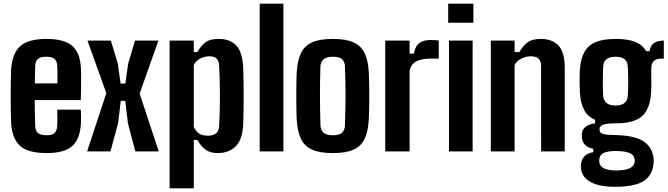

<svg xmlns="http://www.w3.org/2000/svg" viewBox="-20 -820 3617 1040"><path d="M232.9 9.2Q132.1 9.2 88.8 -29.5Q45.6 -68.3 40.3 -154.3Q39 -181.4 38.4 -220.8Q37.8 -260.1 37.8 -302.6Q37.8 -345.1 38.5 -382.7Q39.2 -420.2 40.3 -444Q46.3 -533.1 90.9 -571.1Q135.5 -609.2 231.1 -609.2Q327.7 -609.2 371.1 -571.7Q414.4 -534.2 418.5 -449.2Q419 -437.2 419.3 -408.3Q419.5 -379.5 419.3 -344.1Q419 -308.7 417.5 -277.8H168Q168 -245.2 168.8 -211.1Q169.5 -177 170.7 -140Q171.7 -111.6 185.7 -99.5Q199.7 -87.5 232.4 -87.5Q263.8 -87.5 276.1 -99.5Q288.5 -111.6 290 -140.8Q291 -155.9 291.1 -176.8Q291.2 -197.7 289.7 -225.9H417.5Q418.5 -216.7 419 -193.7Q419.5 -170.8 418.5 -154.3Q414.3 -66.9 371.3 -28.9Q328.3 9.2 232.9 9.2ZM168.7 -368.1H291Q291.1 -388.4 291.2 -408Q291.2 -427.6 290.9 -442.2Q290.6 -456.9 290 -462.9Q288.4 -489.9 275.1 -501.3Q261.8 -512.6 231.1 -512.6Q198.2 -512.6 185 -500.8Q171.7 -489 170.7 -462.9Q170.2 -438.6 169.5 -414.7Q168.7 -390.8 168.7 -368.1Z M451.9 0 555.9 -315.4 453.9 -600H580.4L618.4 -474.4L633.1 -367H658.9L674.1 -474.4L711.2 -600H838L736.3 -312.9L840 0H713.2L673 -151.6L658.6 -273.6H634.1L619.5 -151.6L578.4 0Z M898.7 200V-600H1029.7V-538H1048.7Q1069 -572.7 1093 -591Q1116.9 -609.2 1164.5 -609.2Q1226.7 -609.2 1260.1 -573.2Q1293.5 -537.2 1297.4 -453.1Q1298.4 -426.8 1299.1 -385.6Q1299.8 -344.4 1299.8 -299.3Q1299.8 -254.2 1299.1 -213.5Q1298.4 -172.9 1297.4 -146.9Q1293.5 -63.3 1256.6 -27.1Q1219.6 9.2 1157.8 9.2Q1122 9.2 1096.6 -7.2Q1071.2 -23.7 1048.7 -62.2H1029.7V200ZM1106.4 -85Q1133.8 -85 1149.7 -97.4Q1165.6 -109.7 1166.9 -136.1Q1169.4 -178.3 1170.3 -220.8Q1171.2 -263.2 1171.2 -305.5Q1171.1 -347.8 1170.1 -388.5Q1169.1 -429.3 1166.9 -466.9Q1165.6 -490.9 1152.9 -503Q1140.2 -515.1 1113.8 -515.1Q1088.1 -515.1 1064 -502.5Q1040 -489.9 1029.7 -467.3V-132.8Q1041.4 -107 1059.6 -96Q1077.8 -85 1106.4 -85Z M1386.7 0V-800H1515.1V0Z M1782.6 9.2Q1713.1 9.2 1671.5 -9Q1629.8 -27.3 1610.3 -67.5Q1590.7 -107.6 1587.1 -173.4Q1586 -196 1585.4 -228.9Q1584.8 -261.7 1584.8 -298.5Q1584.8 -335.3 1585.4 -369.3Q1586 -403.4 1587.1 -427.2Q1591.1 -493.6 1610.8 -533.6Q1630.6 -573.6 1672 -591.4Q1713.4 -609.2 1782.6 -609.2Q1853.5 -609.2 1894.7 -590.6Q1936 -572 1955.3 -532Q1974.6 -492 1977.6 -427.2Q1978.7 -404 1979.5 -370.5Q1980.2 -336.9 1980.2 -300.7Q1980.2 -264.4 1979.5 -231.1Q1978.7 -197.9 1977.6 -173.4Q1974.2 -107.6 1954.9 -67.5Q1935.5 -27.3 1894.2 -9Q1853 9.2 1782.6 9.2ZM1782.6 -87.4Q1818.5 -87.4 1833.1 -101.2Q1847.7 -115.1 1848.4 -141.9Q1849.9 -186.4 1850.7 -225.7Q1851.5 -265.1 1851.6 -302.6Q1851.7 -340.2 1850.9 -378.6Q1850 -417 1848.4 -459Q1847.7 -486 1833 -499.3Q1818.3 -512.6 1782.6 -512.6Q1748 -512.6 1732.3 -498.3Q1716.5 -484.1 1715.5 -458.6Q1714.4 -424.5 1713.8 -386.5Q1713.1 -348.4 1713.1 -307.8Q1713 -267.1 1713.8 -225.4Q1714.6 -183.6 1715.9 -142.1Q1717 -114.8 1732.5 -101.1Q1748 -87.4 1782.6 -87.4Z M2066.7 0V-600H2198.6V-529.8H2222.5Q2229.1 -571.1 2252.1 -587.3Q2275.1 -603.5 2313.1 -603.5Q2324.8 -603.5 2336.8 -602.5Q2348.8 -601.6 2356.6 -600.9V-502.5H2314.7Q2264.1 -502.5 2235.4 -487.8Q2206.8 -473.1 2198.6 -437.4V0Z M2407.7 -696.9V-800H2544.1V-696.9ZM2412.1 0V-600H2540.1V0Z M2638.7 0V-600H2767.4V-538H2792.8Q2813.2 -572.6 2838.1 -590.9Q2862.9 -609.2 2908.7 -609.2Q2971.9 -609.2 3005.4 -573Q3038.9 -536.8 3039 -453.1V0H2911.1L2910.9 -464.1Q2910.8 -490.4 2896.5 -502.7Q2882.2 -515.1 2854.7 -515.1Q2829.9 -515.1 2803.6 -502.2Q2777.4 -489.3 2767.4 -467.2V0Z M3309.7 191.8Q3231 191.8 3184.3 168.7Q3137.6 145.6 3128.4 101.9Q3127.2 95 3126.4 85.4Q3125.6 75.8 3126.7 68.6Q3130.2 42 3147.6 25Q3165.1 8.1 3193.6 4.5V-14.1Q3165.3 -19.4 3150.5 -33.8Q3135.7 -48.3 3132.3 -70.5Q3131.2 -79.3 3131.4 -85.7Q3131.7 -92.2 3132.2 -99.4Q3134.8 -120.7 3154 -134.4Q3173.3 -148 3203.2 -152V-170.9Q3163.1 -188.5 3143.9 -224.5Q3124.7 -260.5 3121.1 -317.7Q3120.5 -334 3120 -350.9Q3119.5 -367.8 3119.5 -384.2Q3119.5 -400.6 3120 -415.8Q3120.5 -431 3121.1 -443.8Q3125.6 -503.3 3146.3 -539.6Q3166.9 -575.8 3208.3 -592.5Q3249.6 -609.2 3314.9 -609.2Q3379.1 -609.2 3419.5 -593.5Q3459.9 -577.8 3480 -543.1H3498.7Q3502.7 -572.6 3521.4 -586.3Q3540.1 -600 3575.7 -600V-502.5H3561.1Q3536.5 -502.5 3522.1 -490.1Q3507.7 -477.7 3507.7 -446.3V-418.7Q3507.7 -411 3507.8 -399.3Q3507.8 -387.5 3508 -373.5Q3508.2 -359.5 3508 -345.1Q3507.7 -330.7 3506.7 -317.7Q3502.7 -258.2 3482.4 -221.7Q3462.1 -185.2 3421.3 -168.6Q3380.5 -151.9 3314.7 -151.9Q3269.2 -152 3248.3 -144.9Q3227.4 -137.8 3227.4 -121.6V-117.9Q3227.5 -107.1 3234.2 -100.8Q3240.9 -94.6 3259.2 -91.7Q3277.6 -88.9 3313.5 -88.3Q3413.1 -86.4 3461.3 -57.2Q3509.6 -27.9 3519.4 30.1Q3520.6 37.7 3521 49Q3521.4 60.2 3519.4 72.4Q3513.2 115.5 3488.9 142Q3464.6 168.6 3420.1 180.2Q3375.5 191.8 3309.7 191.8ZM3317.1 103.4Q3345.3 103.4 3366.2 99.2Q3387.1 95 3399.9 85.9Q3412.8 76.8 3416.3 63.5Q3418.8 55.6 3418.4 48.8Q3418 41.9 3415.5 34.8Q3412.2 22.1 3400 14.1Q3387.7 6.1 3367.3 2.1Q3346.8 -1.9 3317.1 -2Q3278.7 -2.3 3255.6 6.2Q3232.4 14.7 3227.4 35.3Q3225.7 43.5 3225.7 50.3Q3225.7 57.1 3227.4 63.7Q3230.8 77.7 3242.5 86.4Q3254.2 95.1 3273 99.2Q3291.7 103.4 3317.1 103.4ZM3314.9 -248.5Q3346.1 -248.5 3362.4 -261.8Q3378.8 -275 3380.5 -300.1Q3381.5 -315.5 3382.2 -336Q3382.9 -356.6 3382.9 -378.5Q3382.9 -400.5 3382.2 -422Q3381.4 -443.5 3380.4 -460.7Q3378.9 -486.3 3363 -499.5Q3347.2 -512.6 3315 -512.6Q3281.4 -512.6 3264.9 -499.2Q3248.3 -485.8 3247.1 -458.6Q3246.6 -440.8 3245.9 -420.4Q3245.2 -400 3245.1 -378.8Q3245.1 -357.7 3245.6 -338.1Q3246.1 -318.6 3247.1 -303.1Q3248.7 -276.3 3265.2 -262.4Q3281.7 -248.5 3314.9 -248.5Z"/></svg>

Font: Big Shoulders Thin
Style: Regular
Weight: 100
Version: Version 2.002